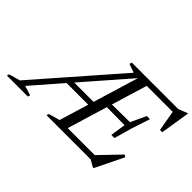

<svg xmlns="http://www.w3.org/2000/svg" viewBox="-204 -1006 1336 1336"><g transform="rotate(45 464.0 -338.0)"><path d="M66 -39.5 136.5 -17.5 131.5 0H-75L-70 -17.5L12.5 -40L535 -638L470.5 -660.5L476 -678.5H676L470.5 0H315L320.5 -17.5L403 -40.5L587 -647L592.5 -643.5ZM800 29 749.5 0H418L431.5 -41H788L739 -31L893 -191L909.5 -181L807 29ZM240 -257 253.5 -297H519L506.5 -257ZM731 -222 748 -335 522 -337 533 -374 760 -376.5 812.5 -489.5H843.5L799.5 -355.5L761.5 -222ZM946 -485.5 917.5 -647 945.5 -637.5H612.5L625.5 -678.5H933L996 -703.5H1003L968 -485.5Z"/></g></svg>

Font: Newsreader 28pt
Style: Italic
Weight: 400
Italic angle: -17°
Version: Version 1.003